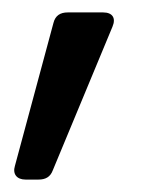

<svg xmlns="http://www.w3.org/2000/svg" viewBox="-20 -146 238 309"><path d="M66 -109 4 121C0 134 7 143 21 143H42C53 143 61 139 65 128L161 -103C167 -117 161 -126 146 -126H89C77 -126 69 -121 66 -109Z"/></svg>

Font: Arvore Sans
Style: Regular
Weight: 400
Designer: Jonny Pinhorn (Latin) Dan Schunck (customization for Arvore)
Version: Version 1.000;Glyphs 3.3 (3305)